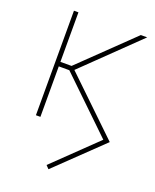

<svg xmlns="http://www.w3.org/2000/svg" viewBox="-139 -603 729 902"><g transform="rotate(20 226.0 -151.5)"><path d="M214.4 218.3 199.2 202.6 409.2 0 135.7 -263.7 162.1 -268.6 441.4 0ZM72.3 0V-522.5H94.7V0ZM80.1 -252.4V-274.9H150.4L406.7 -522.5H438.5L159.7 -252.4Z"/></g></svg>

Font: Inter 28pt Thin
Style: Regular
Weight: 250
Designer: Rasmus Andersson
Foundry: rsms
Version: Version 4.001;git-66647c0bb